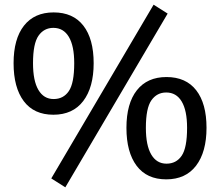

<svg xmlns="http://www.w3.org/2000/svg" viewBox="-20 -760 940 820"><path d="M259 40 199 2 636 -740 696 -702ZM208 -270Q125 -270 81.5 -328Q38 -386 38 -490Q38 -594 82.5 -650.5Q127 -707 209 -707Q292 -707 336 -650.5Q380 -594 380 -490Q380 -387 335.5 -328.5Q291 -270 208 -270ZM209 -337Q251 -337 274 -371Q297 -405 297 -490Q297 -564 274 -602.5Q251 -641 208 -641Q168 -641 144.5 -607.5Q121 -574 121 -490Q121 -415 144 -376Q167 -337 209 -337ZM690 6Q607 6 563.5 -52Q520 -110 520 -214Q520 -318 564.5 -374.5Q609 -431 691 -431Q774 -431 818 -374.5Q862 -318 862 -214Q862 -111 817.5 -52.5Q773 6 690 6ZM691 -61Q733 -61 756 -95Q779 -129 779 -214Q779 -288 756 -326.5Q733 -365 690 -365Q650 -365 626.5 -331.5Q603 -298 603 -214Q603 -139 626 -100Q649 -61 691 -61Z"/></svg>

Font: ABeeZee
Style: Regular
Weight: 400
Designer: Anja Meiners
Foundry: Anja Meiners
Version: Version 1.003; ttfautohint (v1.8.3)